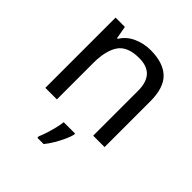

<svg xmlns="http://www.w3.org/2000/svg" viewBox="-209 -680 1036 1036"><g transform="rotate(45 309.0 -162.5)"><path d="M343 -546Q439 -546 488 -499.5Q537 -453 537 -349V0H450V-343Q450 -472 330 -472Q241 -472 207 -422Q173 -372 173 -278V0H85V-536H156L169 -463H174Q200 -505 246 -525.5Q292 -546 343 -546ZM373 70Q369 88 356.5 115.5Q344 143 327.5 171Q311 199 293 221H245V209Q253 192 261.5 165.5Q270 139 277 110.5Q284 82 286 61H373Z"/></g></svg>

Font: Noto Sans Tirhuta
Style: Regular
Weight: 400
Designer: Monotype Design Team
Foundry: Monotype Imaging Inc.
Version: Version 2.003; ttfautohint (v1.8.4.7-5d5b)